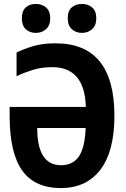

<svg xmlns="http://www.w3.org/2000/svg" viewBox="-20 -945 640 975"><path d="M235 -852Q235 -889 214 -907Q193 -925 162 -925Q131 -925 111 -907.5Q91 -890 91 -852Q91 -815 111 -796.5Q131 -778 162 -778Q193 -778 214 -797Q235 -816 235 -852ZM469 -852Q469 -889 448 -907Q427 -925 396 -925Q365 -925 344.5 -907.5Q324 -890 324 -852Q324 -816 344.5 -797Q365 -778 396 -778Q427 -778 448 -797Q469 -816 469 -852ZM561 -357Q561 -725 262 -725Q195 -725 146 -710Q97 -695 64 -678V-558Q99 -575 144.5 -589.5Q190 -604 245 -604Q410 -604 416 -402H29V-356Q29 -169 92.5 -79.5Q156 10 289 10Q419 10 490 -83.5Q561 -177 561 -357ZM169 -295H415Q411 -195 380.5 -150.5Q350 -106 290 -106Q169 -106 169 -295Z"/></svg>

Font: Noto Sans Mono UI
Style: Bold
Weight: 700
Designer: Monotype Design team
Foundry: Monotype Imaging Inc.
Version: 1.000